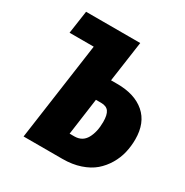

<svg xmlns="http://www.w3.org/2000/svg" viewBox="-161 -826 923 958"><g transform="rotate(30 301.0 -347.5)"><path d="M377.9 -460.9Q478.5 -460.9 536.4 -410.9Q594.2 -360.8 594.2 -266.1Q594.2 -226.6 585.4 -189.2Q576.7 -151.9 556.2 -117.2Q535.6 -82.5 505.6 -56.6Q475.6 -30.8 429.9 -15.4Q384.3 0 328.1 0H104L183.1 -563H43.9L63 -694.8H375L341.8 -460.9ZM323.2 -127Q369.1 -127 390.6 -165.3Q412.1 -203.6 412.1 -261.2Q412.1 -302.2 398.9 -320.6Q385.7 -338.9 355 -338.9H325.2L295.9 -127Z"/></g></svg>

Font: Fira Sans Compressed ExtraBold
Style: Italic
Weight: 800
Width: 3
Italic angle: -8°
Designer: Carrois Corporate & Edenspiekermann AG
Foundry: Carrois Corporate GbR & Edenspiekermann AG
Version: Version 4.203;PS 004.203;hotconv 1.0.88;makeotf.lib2.5.64775